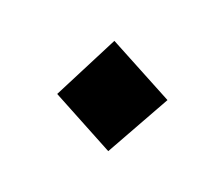

<svg xmlns="http://www.w3.org/2000/svg" viewBox="-20 -87 102 94"><path d="M8 -41 33 -13 62 -38 36 -67Z"/></svg>

Font: Reckless Catfish
Style: It
Weight: 400
Foundry: Cannot Into Space Fonts
Version: Version 0.2894